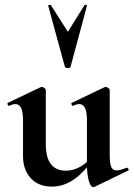

<svg xmlns="http://www.w3.org/2000/svg" viewBox="-20 -750 546 784"><path d="M74 -113V-260Q74 -325 43 -325Q32 -325 18 -318H17Q13 -318 11 -323.5Q9 -329 12 -330L146 -394L151 -395Q156 -395 161.5 -390.5Q167 -386 167 -382V-161Q167 -53 250 -53Q278 -53 307.5 -69Q337 -85 354 -111L360 -99Q324 -47 282 -17.5Q240 12 192 12Q137 12 105.5 -22.5Q74 -57 74 -113ZM456 -54Q470 -54 497 -65H499Q502 -65 504.5 -60Q507 -55 504 -54L366 13Q364 14 361 14Q350 14 342.5 -12Q335 -38 335 -82V-260Q335 -325 304 -325Q293 -325 278 -318H277Q274 -318 272 -323.5Q270 -329 273 -330L407 -394Q409 -395 412 -395Q417 -395 422.5 -390.5Q428 -386 428 -382V-116Q428 -82 434.5 -68Q441 -54 456 -54ZM188 -729 257 -620 325 -729Q327 -731 331.5 -730Q336 -729 335 -726L268 -477Q266 -472 257 -472Q248 -472 245 -477L177 -726Q176 -729 181 -730Q186 -731 188 -729Z"/></svg>

Font: Cormorant Garamond
Style: Bold
Weight: 700
Designer: Christian Thalmann (Catharsis Fonts)
Foundry: Catharsis Fonts
Version: Version 4.000